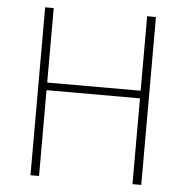

<svg xmlns="http://www.w3.org/2000/svg" viewBox="-52 -777 802 827"><g transform="rotate(5 349.0 -363.0)"><path d="M110 0H147V-371H551V0H589V-726H551V-404H147V-726H110Z"/></g></svg>

Font: Source Han Sans CN ExtraLight
Style: Regular
Weight: 250
Designer: Ryoko NISHIZUKA (kana & ideographs); Paul D. Hunt (Latin, Greek & Cyrillic); Wenlong ZHANG (bopomofo); Sandoll Communica
Foundry: Adobe Systems Incorporated
Version: Version 1.004;PS 1.004;hotconv 16.6.51;makeotf.lib2.5.65220